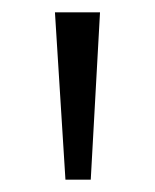

<svg xmlns="http://www.w3.org/2000/svg" viewBox="-20 -725 251 311"><path d="M86 -434H127L142 -705H69Z"/></svg>

Font: Poppy and Pepper Light
Style: Regular
Weight: 300
Designer: Thy Ha
Foundry: Thy Ha
Version: Version 0.001;Glyphs 3.2 (3227)